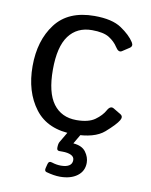

<svg xmlns="http://www.w3.org/2000/svg" viewBox="-82 -582 665 846"><g transform="rotate(10 250.5 -159.0)"><path d="M41.5 -256.3Q41.5 -371.1 98.4 -446Q155.3 -521 272.5 -521Q351.6 -521 393.3 -492.9Q435.1 -464.8 453.6 -435.5Q463.9 -419.4 449.2 -409.7L418.5 -389.6Q403.8 -379.4 389.2 -402.8Q375 -425.3 349.4 -441.4Q323.7 -457.5 272.5 -457.5Q205.6 -457.5 168.9 -408.2Q132.3 -358.9 132.3 -256.3Q132.3 -153.8 168.9 -104.5Q205.6 -55.2 272.5 -55.2Q326.7 -55.2 355.5 -75.9Q384.3 -96.7 397.5 -121.1Q410.2 -144 426.3 -134.3L459 -114.7Q473.6 -106 463.4 -88.4Q451.2 -67.4 408 -29.5Q364.7 8.3 272.5 8.3Q155.3 8.3 98.4 -66.7Q41.5 -141.6 41.5 -256.3ZM183.1 193.4Q172.9 190.4 176.3 176.3L181.2 157.2Q185.1 142.6 199.7 147.5Q220.2 154.3 240.7 154.3Q264.2 154.3 277.1 146Q290 137.7 290 121.1Q290 106.4 275.4 99.4Q260.7 92.3 236.8 92.3H223.1Q211.4 92.3 211.4 80.1Q211.4 61.5 216.3 53.2L247.6 0Q253.9 -10.7 267.1 -10.7H296.4Q312 -10.7 305.7 0L278.3 46.9V48.3Q316.9 51.3 333.7 74.2Q350.6 97.2 350.6 122.6Q350.6 159.7 321.5 181.4Q292.5 203.1 244.6 203.1Q217.8 203.1 183.1 193.4Z"/></g></svg>

Font: Istok Web
Style: Regular
Weight: 400
Designer: Andrey V. Panov
Foundry: Andrey V. Panov
Version: Version 1.0.2g